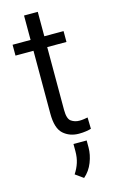

<svg xmlns="http://www.w3.org/2000/svg" viewBox="-135 -711 596 1002"><g transform="rotate(-15 162.5 -210.0)"><path d="M283.2 -528.3V-469.7H179.2V-129.9Q179.2 -82 198.5 -68.6Q217.8 -55.2 242.7 -55.2Q255.4 -55.2 267.6 -57.1Q279.8 -59.1 287.6 -60.5L289.1 1Q278.3 4.4 261 7.1Q243.7 9.8 223.1 9.8Q172.9 9.8 138.9 -20.5Q105 -50.8 105 -130.4V-469.7H7.8V-528.3H105V-660.2H179.2V-528.3ZM252 54.2V92.3Q252 130.9 236.1 171.6Q220.2 212.4 188.5 239.7L145.5 209Q163.1 182.1 171.9 154.5Q180.7 127 180.7 93.3V54.2Z"/></g></svg>

Font: Vazirmatn UI Light
Style: Regular
Weight: 300
Designer: Saber Rastikerdar
Foundry: Saber Rastikerdar
Version: Version 33.003